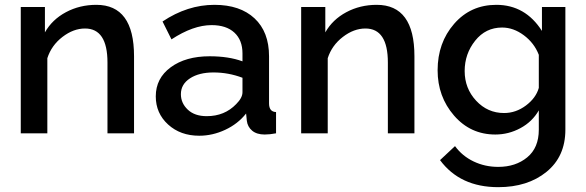

<svg xmlns="http://www.w3.org/2000/svg" viewBox="-20 -552 2427 795"><path d="M535 0H425V-293Q425 -434 332 -434Q284 -434 238.5 -399Q193 -364 176 -311V0H66V-523H166V-418Q196 -471 253 -501.5Q310 -532 379 -532Q535 -532 535 -319Z M625 -153Q625 -228 687 -273.5Q749 -319 848 -319Q927 -319 984 -298V-331Q984 -386 950.5 -417Q917 -448 856 -448Q780 -448 690 -389L653 -463Q756 -532 868 -532Q974 -532 1034 -476Q1094 -420 1094 -319V-124Q1094 -89 1123 -88V0Q1097 5 1076 5Q1043 5 1024 -11Q1005 -27 1002 -52L999 -82Q965 -39 912.5 -14.5Q860 10 805 10Q727 10 676 -36.5Q625 -83 625 -153ZM958 -121Q984 -147 984 -170V-230Q926 -252 864 -252Q804 -252 766.5 -227.5Q729 -203 729 -162Q729 -125 757.5 -98Q786 -71 836 -71Q910 -71 958 -121Z M1696 0H1586V-293Q1586 -434 1493 -434Q1445 -434 1399.5 -399Q1354 -364 1337 -311V0H1227V-523H1327V-418Q1357 -471 1414 -501.5Q1471 -532 1540 -532Q1696 -532 1696 -319Z M1792 -261Q1792 -375 1860.5 -453.5Q1929 -532 2035 -532Q2155 -532 2224 -424V-523H2321V-15Q2321 96 2243 159.5Q2165 223 2043 223Q1885 223 1802 111L1864 53Q1894 94 1941 116.5Q1988 139 2043 139Q2115 139 2163 99.5Q2211 60 2211 -15V-95Q2184 -48 2135 -21.5Q2086 5 2031 5Q1928 5 1860 -73.5Q1792 -152 1792 -261ZM2211 -188V-325Q2192 -374 2149 -406Q2106 -438 2059 -438Q1991 -438 1947.5 -383.5Q1904 -329 1904 -258Q1904 -186 1951.5 -135Q1999 -84 2067 -84Q2116 -84 2157.5 -115Q2199 -146 2211 -188Z"/></svg>

Font: Raleway-v4020 SemiBold
Style: Regular
Weight: 600
Designer: Matt McInerney, Pablo Impallari, Rodrigo Fuenzalida
Foundry: Matt McInerney, Pablo Impallari, Rodrigo Fuenzalida
Version: Version 4.020;PS 004.020;hotconv 1.0.88;makeotf.lib2.5.64775